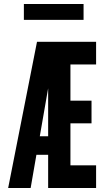

<svg xmlns="http://www.w3.org/2000/svg" viewBox="-20 -945 540 965"><path d="M21 0 166 -735H463V-621H334V-439H440V-325H334V-114H463V0H222V-167H163L134 0ZM180 -260H222V-501L221 -496Q221 -494 220.5 -492.5Q220 -491 220 -490ZM100 -845V-925H400V-845Z"/></svg>

Font: Iosevka SS18 Heavy
Style: Regular
Weight: 900
Monospace: yes
Designer: Belleve Invis
Foundry: Belleve Invis
Version: Version 25.1.1; ttfautohint (v1.8.4)